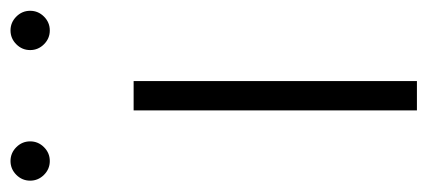

<svg xmlns="http://www.w3.org/2000/svg" viewBox="-248 -540 774 347"><g transform="rotate(-90 138.5 -367.0)"><path d="M112 0V-512H165V0ZM256.5 -663.5Q242 -663.5 231.5 -674Q221 -684.5 221 -699Q221 -713.5 231.5 -724Q242 -734.5 256.5 -734.5Q271 -734.5 281.5 -724Q292 -713.5 292 -699Q292 -684.5 281.5 -674Q271 -663.5 256.5 -663.5ZM20.5 -663.5Q6 -663.5 -4.5 -674Q-15 -684.5 -15 -699Q-15 -713.5 -4.5 -724Q6 -734.5 20.5 -734.5Q35 -734.5 45.5 -724Q56 -713.5 56 -699Q56 -684.5 45.5 -674Q35 -663.5 20.5 -663.5Z"/></g></svg>

Font: Spartan Thin Light
Style: Regular
Weight: 300
Version: Version 1.004